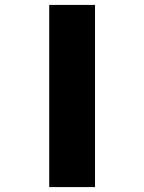

<svg xmlns="http://www.w3.org/2000/svg" viewBox="-20 -760 586 780"><path d="M180 0V-740H366V0Z"/></svg>

Font: Lexend Tera ExtraBold
Style: Regular
Weight: 800
Designer: Bonnie Shaver-Troup, Thomas Jockin
Foundry: Lexend
Version: Version 1.007